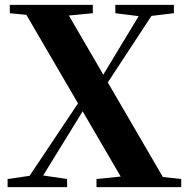

<svg xmlns="http://www.w3.org/2000/svg" viewBox="-20 -764 772 784"><path d="M11 0V-33L121 -49H146L254 -33V0ZM70 0 336 -398 364 -378H358L340 -346L127 0ZM374 0V-33L530 -49H575L720 -33V0ZM397 -392 366 -408H372L389 -438L574 -744H628ZM498 0 64 -744H236L669 0ZM20 -710V-744H359V-710L213 -696H164ZM451 -710V-744H690V-710L581 -697H555Z"/></svg>

Font: Noto Serif JP ExtraBold
Style: Regular
Weight: 800
Designer: Ryoko NISHIZUKA 西塚涼子 (kana & ideographs); Frank Grießhammer (Latin, Greek & Cyrillic); Wenlong ZHANG 张文龙 (bopomofo); San
Foundry: Adobe
Version: Version 2.003-H1;hotconv 1.1.1;makeotfexe 2.6.0